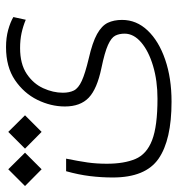

<svg xmlns="http://www.w3.org/2000/svg" viewBox="2 -424 581 627"><g transform="rotate(-90 292.5 -110.5)"><path d="M273.9 159.2Q148.9 159.2 87.6 116.7Q26.4 74.2 26.4 -32.7Q26.4 -70.3 31 -107.7Q35.6 -145 46.9 -185.1H87.9Q79.6 -144 75.4 -114.7Q71.3 -85.4 71.3 -52.2Q71.3 4.4 86.9 41.3Q102.5 78.1 148.2 95.7Q193.8 113.3 283.7 113.3Q342.3 113.3 390.6 98.9Q439 84.5 467.5 60.1Q496.1 35.6 496.1 5.9Q496.1 -11.7 489.5 -24.7Q482.9 -37.6 459.2 -48.3Q435.5 -59.1 383.8 -69.8Q315.4 -84 286.9 -111.3Q258.3 -138.7 258.3 -189Q258.3 -234.9 280 -279.1Q301.8 -323.2 344.7 -352.3Q387.7 -381.3 452.1 -381.3Q482.9 -381.3 508.3 -374.3Q533.7 -367.2 550.3 -357.4L541.5 -316.9Q520.5 -325.7 498 -330.6Q475.6 -335.4 449.2 -335.4Q397 -335.4 364.7 -313.7Q332.5 -292 317.9 -259.8Q303.2 -227.5 303.2 -195.8Q303.2 -174.3 310.5 -159.7Q317.9 -145 341.8 -134Q365.7 -123 414.6 -111.3Q467.8 -99.1 494.9 -84Q522 -68.8 531.5 -49.1Q541 -29.3 541 -2.4Q541 44.9 506.3 81.3Q471.7 117.7 411.4 138.4Q351.1 159.2 273.9 159.2ZM175.3 -265.1 120.6 -319.3 175.3 -374 229.5 -319.3ZM53.2 -265.1 -1.5 -319.3 53.2 -374 107.4 -319.3Z"/></g></svg>

Font: Cascadia Mono NF ExtraLight
Style: Regular
Weight: 200
Monospace: yes
Designer: Aaron Bell
Foundry: Saja Typeworks
Version: Version 2404.023; ttfautohint (v1.8.4)